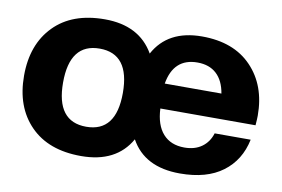

<svg xmlns="http://www.w3.org/2000/svg" viewBox="-62 -629 1088 741"><g transform="rotate(10 481.5 -258.0)"><path d="M681.2 9.8Q542.5 9.8 487.8 -89.8Q431.6 9.8 293.9 9.8Q166 9.8 95 -62.7Q23.9 -135.3 23.9 -257.8Q23.9 -380.4 95 -453.1Q166 -525.9 293.9 -525.9Q429.2 -525.9 486.8 -425.8Q541 -525.9 674.8 -525.9Q799.3 -525.9 869.1 -453.1Q939 -380.4 939 -262.2Q939 -250.5 937 -224.1H564Q566.9 -159.7 597.2 -125.7Q627.4 -91.8 681.2 -91.8Q721.7 -91.8 749 -111.3Q776.4 -130.9 787.1 -166H928.2Q911.1 -83.5 848.6 -36.9Q786.1 9.8 681.2 9.8ZM411.1 -257.8Q411.1 -411.1 293.9 -411.1Q176.8 -411.1 176.8 -257.8Q176.8 -105 293.9 -105Q411.1 -105 411.1 -257.8ZM674.8 -423.8Q581.5 -423.8 564 -321.8H786.1Q777.8 -371.6 749.5 -397.7Q721.2 -423.8 674.8 -423.8Z"/></g></svg>

Font: Creato Display ExtraBold
Style: Regular
Weight: 800
Version: Version 1.000